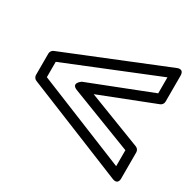

<svg xmlns="http://www.w3.org/2000/svg" viewBox="-138 -873 926 913"><g transform="rotate(30 325.0 -416.0)"><path d="M72 -458.2 569 -659.9V-572.1L226.9 -438.3C226.9 -438.3 181.8 -409.1 227 -391.7L569 -259.8V-172.1L72 -373.8ZM37.6 -498.2C28.9 -494.6 22 -485.3 22 -475V-357C22 -347.6 28 -337.7 37.6 -333.8L584.6 -111.8C622.2 -96.6 619 -135 619 -135V-277C619 -286.8 612.7 -296.6 603 -300.3L305.1 -415.2L603.1 -531.7C612.2 -535.3 619 -544.6 619 -555V-697C619 -737.6 584.6 -720.2 584.6 -720.2Z"/></g></svg>

Font: Hussar Ekologiczny
Style: Regular
Weight: 400
Foundry: Cannot Into Space Fonts
Version: Version 0.97